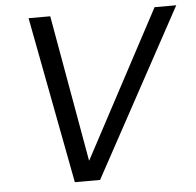

<svg xmlns="http://www.w3.org/2000/svg" viewBox="-51 -752 820 803"><g transform="rotate(-5 359.0 -350.0)"><path d="M231 0 98 -700H189L298 -85H299L627 -700H718L337 0Z"/></g></svg>

Font: DM Sans 28pt
Style: Italic
Weight: 400
Italic angle: -10°
Version: Version 4.004;gftools[0.9.30]